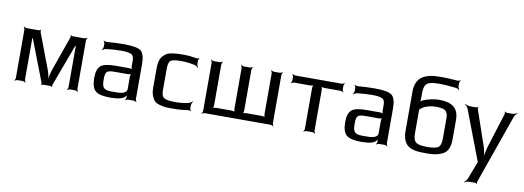

<svg xmlns="http://www.w3.org/2000/svg" viewBox="-67 -1126 4804 1760"><g transform="rotate(10 2334.5 -245.5)"><path d="M657 -20V-464C657 -473 663 -488 668 -493L666 -495C661 -490 646 -484 637 -484H531C526 -484 516 -488 514 -492L511 -490C513 -486 514 -476 512 -471L396 -142C385 -109 376 -64 377 -39H381C380 -64 371 -109 359 -141L234 -471C232 -476 233 -486 235 -489L232 -492C230 -488 220 -484 215 -484H104C95 -484 80 -490 75 -495L73 -493C78 -488 84 -473 84 -464V-20C84 -11 78 4 73 9L75 11C80 6 95 0 104 0H149C158 0 173 6 178 11L180 9C175 4 169 -11 169 -20V-402H174L324 -13C326 -8 325 2 323 5L326 8C328 4 338 0 343 0H406C411 0 421 4 423 8L426 5C424 2 423 -8 425 -13L569 -402H574V-20C574 -11 568 4 563 9L565 11C570 6 585 0 594 0H637C646 0 661 6 666 11L668 9C663 4 657 -11 657 -20Z M1201 -20V-342C1201 -404 1189 -445 1165 -465C1141 -484 1088 -494 1007 -494C959 -494 906 -492 848 -487C839 -486 824 -491 819 -495L817 -492C822 -488 828 -475 828 -467V-442C828 -430 821 -414 815 -408L818 -405C824 -411 839 -420 851 -422C903 -428 951 -431 994 -431C1039 -431 1070 -426 1087 -417C1103 -408 1111 -390 1111 -363V-306C1111 -297 1115 -280 1120 -275L1122 -277C1117 -282 1100 -286 1091 -286H966C897 -286 851 -276 827 -256C803 -235 791 -198 791 -144C791 -82 804 -41 830 -21C855 0 901 10 968 10C1045 10 1091 -3 1108 -30C1110 -34 1115 -38 1116 -41L1112 -42C1112 -39 1114 -31 1114 -27V-20C1114 -11 1108 4 1103 9L1105 11C1110 6 1125 0 1134 0H1181C1190 0 1205 6 1210 11L1212 9C1207 4 1201 -11 1201 -20ZM879 -141C879 -220 891 -230 972 -230H1091C1100 -230 1117 -234 1122 -239L1120 -241C1115 -236 1111 -219 1111 -210V-96C1111 -45 1035 -47 983 -47H965C894 -47 879 -71 879 -141Z M1707 -20V-46C1707 -60 1715 -78 1722 -85L1719 -88C1712 -80 1694 -69 1681 -66C1640 -57 1600 -53 1561 -53C1508 -53 1473 -59 1456 -70C1439 -81 1431 -104 1431 -139V-339C1431 -380 1438 -406 1453 -417C1467 -428 1500 -433 1551 -433C1591 -433 1633 -428 1677 -419C1689 -416 1704 -405 1710 -397L1713 -399C1707 -407 1700 -426 1700 -439V-463C1700 -470 1706 -481 1710 -484L1707 -487C1703 -484 1690 -481 1683 -483C1643 -490 1602 -494 1562 -494C1511 -494 1493 -493 1450 -487C1410 -480 1392 -466 1370 -442C1347 -416 1339 -376 1339 -326V-148C1339 -118 1343 -93 1351 -73C1367 -32 1384 -13 1428 -2C1473 11 1493 10 1552 10C1604 10 1650 6 1690 -1C1697 -2 1710 1 1714 5L1717 1C1712 -2 1707 -13 1707 -20Z M2476 -20V-464C2476 -473 2482 -488 2487 -493L2485 -495C2480 -490 2465 -484 2456 -484H2406C2397 -484 2382 -490 2377 -495L2375 -493C2380 -488 2386 -473 2386 -464V-86C2386 -77 2390 -60 2395 -55L2397 -57C2392 -62 2375 -66 2366 -66H2217C2208 -66 2191 -62 2186 -57L2188 -55C2193 -60 2197 -77 2197 -86V-464C2197 -473 2203 -488 2208 -493L2206 -495C2201 -490 2186 -484 2177 -484H2126C2117 -484 2102 -490 2097 -495L2095 -493C2100 -488 2106 -473 2106 -464V-86C2106 -77 2110 -60 2115 -55L2117 -57C2112 -62 2095 -66 2086 -66H1937C1928 -66 1911 -62 1906 -57L1908 -55C1913 -60 1917 -77 1917 -86V-464C1917 -473 1923 -488 1928 -493L1926 -495C1921 -490 1906 -484 1897 -484H1847C1838 -484 1823 -490 1818 -495L1816 -493C1821 -488 1827 -473 1827 -464V-20C1827 -11 1821 4 1816 9L1818 11C1823 6 1838 0 1847 0H2456C2465 0 2480 6 2485 11L2487 9C2482 4 2476 -11 2476 -20Z M3053 -438V-464C3053 -473 3059 -488 3064 -493L3062 -495C3057 -490 3042 -484 3033 -484H2604C2595 -484 2580 -490 2575 -495L2573 -493C2578 -488 2584 -473 2584 -464V-438C2584 -429 2578 -414 2573 -409L2575 -407C2580 -412 2595 -418 2604 -418H2754C2763 -418 2780 -422 2785 -427L2783 -429C2778 -424 2774 -407 2774 -398V-20C2774 -11 2768 4 2763 9L2765 11C2770 6 2785 0 2794 0H2844C2853 0 2868 6 2873 11L2875 9C2870 4 2864 -11 2864 -20V-398C2864 -407 2860 -424 2855 -429L2853 -427C2858 -422 2875 -418 2884 -418H3033C3042 -418 3057 -412 3062 -407L3064 -409C3059 -414 3053 -429 3053 -438Z M3537 -20V-342C3537 -404 3525 -445 3501 -465C3477 -484 3424 -494 3343 -494C3295 -494 3242 -492 3184 -487C3175 -486 3160 -491 3155 -495L3153 -492C3158 -488 3164 -475 3164 -467V-442C3164 -430 3157 -414 3151 -408L3154 -405C3160 -411 3175 -420 3187 -422C3239 -428 3287 -431 3330 -431C3375 -431 3406 -426 3423 -417C3439 -408 3447 -390 3447 -363V-306C3447 -297 3451 -280 3456 -275L3458 -277C3453 -282 3436 -286 3427 -286H3302C3233 -286 3187 -276 3163 -256C3139 -235 3127 -198 3127 -144C3127 -82 3140 -41 3166 -21C3191 0 3237 10 3304 10C3381 10 3427 -3 3444 -30C3446 -34 3451 -38 3452 -41L3448 -42C3448 -39 3450 -31 3450 -27V-20C3450 -11 3444 4 3439 9L3441 11C3446 6 3461 0 3470 0H3517C3526 0 3541 6 3546 11L3548 9C3543 4 3537 -11 3537 -20ZM3215 -141C3215 -220 3227 -230 3308 -230H3427C3436 -230 3453 -234 3458 -239L3456 -241C3451 -236 3447 -219 3447 -210V-96C3447 -45 3371 -47 3319 -47H3301C3230 -47 3215 -71 3215 -141Z M3940 -494C3895 -494 3830 -479 3792 -462C3783 -457 3769 -448 3765 -442L3768 -439C3772 -446 3775 -461 3775 -471V-529C3775 -576 3786 -607 3807 -620C3828 -633 3864 -639 3916 -639C3959 -639 4011 -635 4072 -628C4083 -627 4097 -619 4102 -612L4105 -615C4100 -621 4093 -638 4093 -649V-676C4093 -684 4099 -697 4104 -701L4102 -704C4097 -700 4082 -695 4073 -696C4014 -701 3966 -703 3929 -703C3902 -703 3879 -702 3860 -701C3754 -691 3686 -644 3686 -527V-156C3686 -102 3702 -57 3728 -32C3765 5 3831 10 3904 10C3972 10 4009 6 4056 -16C4103 -38 4124 -86 4124 -156V-340C4124 -451 4058 -494 3940 -494ZM3919 -426C4001 -426 4035 -413 4035 -339V-151C4035 -107 4026 -79 4008 -67C3989 -55 3955 -49 3906 -49C3857 -49 3823 -55 3804 -68C3785 -80 3775 -108 3775 -151V-365C3775 -367 3775 -375 3774 -375L3772 -372C3773 -372 3778 -375 3779 -377C3805 -406 3867 -426 3919 -426Z M4621 -484H4573C4567 -484 4557 -489 4554 -492L4551 -490C4554 -486 4555 -475 4554 -470L4453 -147C4442 -110 4433 -60 4434 -31H4438C4437 -60 4428 -110 4415 -147L4304 -471C4302 -476 4303 -486 4305 -490L4302 -492C4300 -489 4290 -484 4285 -484H4230C4214 -484 4192 -492 4182 -499L4180 -496C4190 -489 4206 -472 4211 -457L4385 0C4386 2 4389 9 4391 9V5C4389 5 4386 12 4385 14L4325 171C4320 186 4304 203 4294 210L4296 213C4306 206 4328 198 4344 198H4395C4400 198 4410 202 4412 206L4415 204C4413 200 4412 190 4414 185L4640 -457C4645 -472 4660 -489 4669 -496L4667 -499C4657 -492 4636 -484 4621 -484Z"/></g></svg>

Font: Gamestation Storm
Style: Regular
Weight: 400
Designer: Jonas Hecksher
Foundry: Jonas Hecksher, Playtypeª, e-types AS
Version: Version 1.003